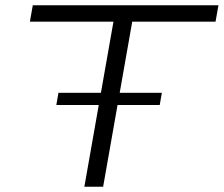

<svg xmlns="http://www.w3.org/2000/svg" viewBox="-20 -706 846 726"><path d="M299 0 409 -624H93L104 -686H806L795 -624H480L370 0ZM193 -309 201 -355H592L584 -309Z"/></svg>

Font: Archivo Expanded ExtraLight
Style: Italic
Weight: 250
Width: 7
Italic angle: -10°
Designer: Hector Gatti
Foundry: Omnibus-Type
Version: Version 2.001